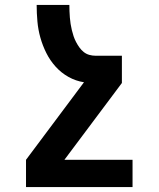

<svg xmlns="http://www.w3.org/2000/svg" viewBox="-20 -540 640 775"><path d="M85 215V105L319 -208Q286 -213 256.5 -229.5Q227 -246 204.5 -271Q182 -296 167 -326Q152 -356 143 -388Q134 -420 131 -453.5Q128 -487 128 -520H260Q260 -507 260.5 -494.5Q261 -482 262 -469Q263 -456 265 -443.5Q267 -431 270 -418.5Q273 -406 277 -394Q281 -382 287 -370.5Q293 -359 300.5 -348.5Q308 -338 318 -330Q328 -322 340.5 -318.5Q353 -315 366 -315H472V-205L240 105H515V215Z"/></svg>

Font: Iosevka HT Extrabold Extended
Style: Regular
Weight: 800
Width: 7
Monospace: yes
Designer: Belleve Invis
Foundry: Belleve Invis
Version: Version 32.3.0; ttfautohint (v1.8.4)